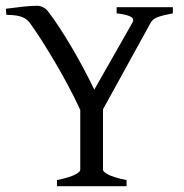

<svg xmlns="http://www.w3.org/2000/svg" viewBox="-20 -640 634 660"><path d="M175.8 0V-21Q220.2 -30.3 238 -39.8Q255.9 -49.3 255.9 -56.2V-262.2Q237.8 -301.8 214.8 -344.7Q191.9 -387.7 168 -428.2Q144 -468.8 121.6 -503.7Q99.1 -538.6 82 -562Q77.6 -567.4 72 -572.3Q66.4 -577.1 57.6 -580.8Q48.8 -584.5 35.6 -586.7Q22.5 -588.9 2 -588.9L0 -609.9Q28.8 -613.8 57.6 -616.9Q86.4 -620.1 106.9 -620.1Q129.4 -620.1 145 -601.1Q163.1 -577.6 184.1 -545.7Q205.1 -513.7 226.1 -478Q247.1 -442.4 267.1 -404.8Q287.1 -367.2 304.2 -332L435.1 -562Q442.4 -574.7 430.4 -582Q418.5 -589.4 380.9 -594.2V-615.2H574.2V-594.2Q540.5 -587.9 522.7 -581.3Q504.9 -574.7 498 -562L334 -264.2V-56.2Q334 -53.2 338.1 -49.1Q342.3 -44.9 351.8 -40Q361.3 -35.2 376.7 -30.3Q392.1 -25.4 415 -21V0Z"/></svg>

Font: Gentium Plus CyrE
Style: Regular
Weight: 400
Designer: J. Victor Gaultney, Annie Olsen, Iska Routamaa, Becca Hirsbrunner
Foundry: SIL International
Version: Version 5.000